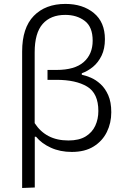

<svg xmlns="http://www.w3.org/2000/svg" viewBox="-20 -765 638 980"><path d="M93 194.5V-502Q93 -623 152.5 -684Q212 -745 314 -745Q402.5 -745 459 -698.5Q515.5 -652 515.5 -565Q515.5 -516 498.5 -481Q481.5 -446 454.8 -424Q428 -402 397.5 -391V-383.5Q418 -379.5 443.8 -368.5Q469.5 -357.5 493.2 -335.8Q517 -314 532.5 -279Q548 -244 548 -192Q548 -137.5 525.5 -91.5Q503 -45.5 458.2 -17.5Q413.5 10.5 346.5 10.5Q287 10.5 239.8 -11Q192.5 -32.5 164 -67H157.5V192ZM329.5 -48Q383.5 -48 417 -68.5Q450.5 -89 466.2 -123Q482 -157 482 -198.5Q482 -288.5 424.8 -323Q367.5 -357.5 268.5 -357.5H222.5V-408H268Q361.5 -408 407.2 -448.2Q453 -488.5 453 -557.5Q453 -627.5 412.8 -658.2Q372.5 -689 313 -689Q238.5 -689 197.8 -642.8Q157 -596.5 157 -498V-136.5Q185 -93 227.8 -70.5Q270.5 -48 329.5 -48Z"/></svg>

Font: Heraclito Light
Style: Regular
Weight: 300
Designer: Kostas Bartsokas (font) & Cristiano Sobral (main changes)
Foundry: Kostas Bartsokas (font) & Cristiano Sobral (main changes)
Version: Version 1.00;July 8, 2020;FontCreator 13.0.0.2655 64-bit